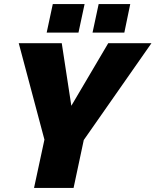

<svg xmlns="http://www.w3.org/2000/svg" viewBox="-20 -922 763 942"><path d="M198 -237 72 -710H283L330 -403L511 -710H723L391 -235L341 0H147ZM209 -762 239 -902H395L365 -762ZM434 -762 464 -902H619L590 -762Z"/></svg>

Font: Raleway Black
Style: Italic
Weight: 900
Italic angle: -12°
Designer: Matt McInerney, Pablo Impallari, Rodrigo Fuenzalida
Foundry: Matt McInerney, Pablo Impallari, Rodrigo Fuenzalida
Version: Version 4.101;RELEASE